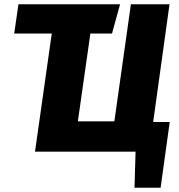

<svg xmlns="http://www.w3.org/2000/svg" viewBox="-20 -715 843 905"><path d="M702 -140 779 -695H597L519 -143H347L406 -557H508L546 -695H67L47 -557H224L145 0H619L614 170H737L780 -140Z"/></svg>

Font: Fira Sans ExtraBold
Style: Italic
Weight: 800
Italic angle: -8°
Designer: bBox Type GmbH & Carrois Corporate GbR & Edenspiekermann AG
Foundry: bBox Type GmbH & Carrois Corporate GbR & Edenspiekermann AG
Version: Version 4.301;PS 004.301;hotconv 1.0.88;makeotf.lib2.5.64775